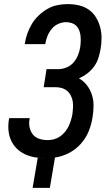

<svg xmlns="http://www.w3.org/2000/svg" viewBox="-20 -763 540 936"><path d="M223 153H139L164 6Q173 7 182 7.5Q191 8 201 8H203Q176 8 151 4Q126 0 103 -10.5Q80 -21 62.5 -38Q45 -55 34.5 -77.5Q24 -100 21.5 -126Q19 -152 23 -178L25 -187H125L124 -182Q120 -161 124.5 -141Q129 -121 141 -106.5Q153 -92 172.5 -86Q192 -80 212 -80Q228 -80 243 -84Q258 -88 271.5 -97Q285 -106 296 -119Q307 -132 314 -146.5Q321 -161 325.5 -176Q330 -191 333 -206Q335 -222 336 -238Q337 -254 334.5 -269Q332 -284 325 -297.5Q318 -311 306.5 -320.5Q295 -330 280.5 -334Q266 -338 250 -338H193L207 -426H264Q284 -426 304 -434Q324 -442 338 -458Q352 -474 360 -493.5Q368 -513 371 -533Q373 -547 373.5 -561Q374 -575 372.5 -589Q371 -603 366 -615.5Q361 -628 352 -637Q343 -646 329.5 -650.5Q316 -655 302 -655Q283 -655 264 -646.5Q245 -638 232 -622Q219 -606 211.5 -587.5Q204 -569 201 -550L200 -548H100L101 -551Q105 -576 113.5 -600Q122 -624 135.5 -646.5Q149 -669 169 -688Q189 -707 212 -720Q235 -733 260 -738Q285 -743 310 -743Q338 -743 364.5 -737Q391 -731 412.5 -716Q434 -701 447.5 -679Q461 -657 468 -631.5Q475 -606 475 -578Q475 -550 470 -522Q466 -500 459 -478.5Q452 -457 438 -438Q424 -419 405 -404.5Q386 -390 365 -381Q388 -368 404 -347Q420 -326 428 -301Q436 -276 436 -248Q436 -220 431 -191Q426 -157 412.5 -123.5Q399 -90 374 -62Q349 -34 316 -17Q283 0 248 5Z"/></svg>

Font: Iosevka Semibold
Style: Italic
Weight: 600
Italic angle: -9°
Monospace: yes
Designer: Belleve Invis
Foundry: Belleve Invis
Version: Version 32.5.0; ttfautohint (v1.8.4)